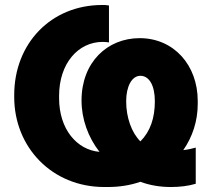

<svg xmlns="http://www.w3.org/2000/svg" viewBox="-20 -735 850 770"><path d="M417 -713C407 -715 400 -715 390 -715C184 -715 37 -560 37 -354V-346C37 -144 189 15 398 15H412C459 15 503 8 543 -6C580 8 622 15 665 15C701 15 735 11 765 2V-143C751 -139 733 -135 715 -133C752 -186 773 -250 773 -318V-330C773 -474 677 -582 540 -582C411 -582 307 -486 307 -332C307 -258 333 -185 379 -126C288 -134 217 -217 217 -341V-351C217 -480 293 -567 392 -567C401 -567 408 -566 417 -565ZM543 -168C508 -203 486 -263 486 -329C486 -389 509 -431 543 -431C578 -431 601 -393 601 -329C601 -262 583 -208 543 -168Z"/></svg>

Font: Fixel Display ExtraBold
Style: Regular
Weight: 800
Designer: AlfaBravo + MacPaw
Foundry: Kyrylo Tkachov, Marchela Mozhyna, Serhii Makarenko, Maria Weinstein, Zakhar Kryvoshyya
Version: Version 1.211